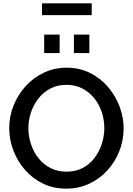

<svg xmlns="http://www.w3.org/2000/svg" viewBox="-20 -1118 792 1143"><path d="M375 5Q298 5 236 -25Q174 -55 129 -106.5Q84 -158 59.5 -222.5Q35 -287 35 -355Q35 -426 61 -490.5Q87 -555 133 -605.5Q179 -656 241.5 -685.5Q304 -715 377 -715Q453 -715 515.5 -684Q578 -653 622.5 -601Q667 -549 691.5 -485Q716 -421 716 -354Q716 -283 690.5 -218.5Q665 -154 619 -103.5Q573 -53 510.5 -24Q448 5 375 5ZM149 -355Q149 -305 165 -258Q181 -211 210.5 -174.5Q240 -138 282 -117Q324 -96 376 -96Q430 -96 472 -118Q514 -140 542.5 -177.5Q571 -215 586 -261.5Q601 -308 601 -355Q601 -405 585.5 -451.5Q570 -498 540 -534.5Q510 -571 468.5 -592Q427 -613 376 -613Q322 -613 280 -591Q238 -569 209 -532Q180 -495 164.5 -449Q149 -403 149 -355ZM243 -802V-912H335V-802ZM420 -802V-912H512V-802ZM230 -1028V-1098H526V-1028Z"/></svg>

Font: Raleway Thin SemiBold
Style: Regular
Weight: 600
Version: Version 4.026